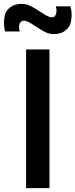

<svg xmlns="http://www.w3.org/2000/svg" viewBox="-56 -977 392 997"><path d="M223.5 -800Q200.5 -800 178.8 -810.5Q157 -821 127.5 -841Q105.5 -856 92.2 -862.8Q79 -869.5 67.5 -869.5Q57 -869.5 50.8 -862Q44.5 -854.5 43.8 -846.5Q43 -838.5 43 -836Q43 -825 46.5 -813.5H-30Q-35.5 -838 -35.5 -859.5Q-35.5 -874 -31.2 -896.8Q-27 -919.5 -4 -938.2Q19 -957 57 -957Q80 -957 101.5 -946.5Q123 -936 153 -916Q175 -901.5 188.2 -894.5Q201.5 -887.5 213 -887.5Q228.5 -887.5 233 -899.5Q237.5 -911.5 237.5 -921Q237.5 -931.5 234 -944H310Q316 -920 316 -898Q316 -884 311.5 -861Q307 -838 284.2 -819Q261.5 -800 223.5 -800ZM79.5 0V-720H201V0Z"/></svg>

Font: Vela Sans Bd
Style: Bold
Weight: 700
Designer: Principal design: Mikhail Sharanda - project Manrope.
Design modification: Ravid Balaliev
Foundry: Mikhail Sharanda
Version: Version 1.001